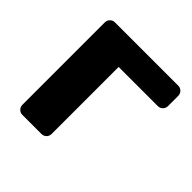

<svg xmlns="http://www.w3.org/2000/svg" viewBox="-145 -660 785 785"><g transform="rotate(45 247.5 -267.5)"><path d="M60.1 -29.8V-504.9Q60.1 -518.1 68.6 -526.6Q77.1 -535.2 89.8 -535.2H455.1Q467.8 -535.2 476.3 -526.6Q484.9 -518.1 484.9 -504.9V-446.8Q484.9 -434.1 476.3 -425.5Q467.8 -417 455.1 -417H229V-29.8Q229 -17.1 220.5 -8.5Q211.9 0 199.2 0H89.8Q77.1 0 68.6 -8.5Q60.1 -17.1 60.1 -29.8Z"/></g></svg>

Font: Days One
Style: Regular
Weight: 400
Designer: Alexander Kalachev, Alexey Maslov, Jovanny Lemonad
Foundry: Alexander Kalachev, Alexey Maslov, Jovanny Lemonad
Version: Version 1.002